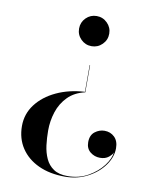

<svg xmlns="http://www.w3.org/2000/svg" viewBox="-86 -596 735 903"><g transform="rotate(10 282.0 -145.0)"><path d="M311.8 -167.4Q261.2 -155.9 230.2 -124.4Q199.1 -92.9 184.9 -49.7Q170.8 -6.5 170.8 40Q170.8 75.2 175.1 109.9Q179.5 144.5 192.5 172.9Q205.5 201.2 230.7 218.2Q255.9 235.2 297.5 235.2Q352.1 235.2 395.4 210.6Q438.6 186 464.6 151.6Q490.6 117.1 493.5 87.4Q489.9 98.1 474.1 111.1Q458.2 124 432.8 124Q406.5 124 386.1 107.6Q365.8 91.2 365.8 61Q365.8 27.5 386.9 11.2Q408 -5 432.8 -5Q461.2 -5 480.5 13.7Q499.8 32.4 499.8 67Q499.8 109 471.2 148.8Q442.8 188.5 394.2 214.2Q345.8 240 285.8 240Q213.2 240 159.3 215Q105.4 190 75.6 145Q45.8 100 45.8 40Q45.8 -17.5 80.3 -63.2Q114.9 -108.9 174.6 -136.9Q234.2 -164.9 309.8 -169.4V-297H311.8ZM374.8 -458Q374.8 -428.1 353.6 -407.1Q332.5 -386 302.8 -386Q272.9 -386 251.8 -407.1Q230.8 -428.1 230.8 -458Q230.8 -487.8 251.8 -508.9Q272.9 -530 302.8 -530Q332.5 -530 353.6 -508.9Q374.8 -487.8 374.8 -458Z"/></g></svg>

Font: Bodoni* 72 Medium
Style: Regular
Weight: 500
Version: Version 1.002; ttfautohint (v0.97) -l 8 -r 50 -G 200 -x 14 -